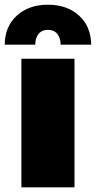

<svg xmlns="http://www.w3.org/2000/svg" viewBox="-41 -797 408 817"><path d="M50 -547H276V0H50ZM163 -777Q244 -777 295 -731Q346 -685 347 -607H217Q217 -635 203 -652.5Q189 -670 163 -670Q137 -670 123 -652.5Q109 -635 109 -607H-21Q-20 -685 31 -731Q82 -777 163 -777Z"/></svg>

Font: Montserrat Alternates Black
Style: Regular
Weight: 900
Designer: Julieta Ulanovsky
Foundry: Julieta Ulanovsky
Version: Version 7.200